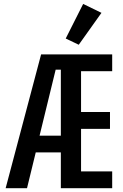

<svg xmlns="http://www.w3.org/2000/svg" viewBox="-20 -982 640 1002"><path d="M297.5 0V-186.5H166.5L121 0H9.5L194.5 -698H565.5V-610.5H403V-397.5H554V-309.5H403V-87.5H565.5V0ZM297.5 -618.5H270.5L186.5 -274H297.5ZM509.5 -915 391 -748.5 323 -781 414 -961.5Z"/></svg>

Font: Lilex Medium
Style: Regular
Weight: 500
Designer: Mike Abbink, Paul van der Laan, Pieter van Rosmalen, Mikhael Khrustik
Foundry: Mikhael Khrustik
Version: Version 1.100